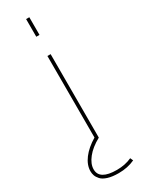

<svg xmlns="http://www.w3.org/2000/svg" viewBox="-251 -783 784 1036"><g transform="rotate(-30 141.0 -265.0)"><path d="M131 -640V-750H151V-640ZM151 0Q98 29 69.5 65Q41 101 41 135Q41 200 149 200Q201 200 242 181L250 199Q205 220 149 220Q109 220 82 211.5Q55 203 42.5 189Q30 175 25.5 162Q21 149 21 135Q21 96 50 57.5Q79 19 131 -12V-520H151Z"/></g></svg>

Font: Mplus 1p Thin
Style: Regular
Weight: 250
Version: Version 1.061